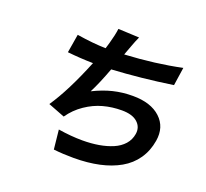

<svg xmlns="http://www.w3.org/2000/svg" viewBox="-136 -930 1227 1141"><g transform="rotate(20 478.0 -359.0)"><path d="M867.5 -679 850.5 -563.9Q649.9 -534.1 467.7 -524.1Q429.7 -421.9 397.7 -360.1Q460.6 -391.3 519.4 -405.7Q578.1 -420.1 643.5 -420.1Q757.8 -420.1 818.4 -363.8Q878.9 -307.5 864 -217Q853 -149.9 817.8 -99.1Q782.7 -48.3 726.9 -16.5Q671.2 15.3 598.5 31.1Q525.9 46.9 437.1 46.9Q370 46.9 310.4 40.1L297.6 -82Q379.3 -68.9 450.3 -68.9Q506.4 -68.9 554 -77.1Q601.6 -85.2 640.8 -101.9Q680 -118.6 705.1 -146.8Q730.1 -175.1 736.2 -213.1Q743.6 -257.8 710.9 -287.5Q678.3 -317.1 611.5 -317.1Q550.1 -317.1 494.1 -301.8Q438.2 -286.6 386.4 -251.4Q334.5 -216.3 298.3 -164.1L192.8 -204.9Q271.3 -320 353.3 -522Q272 -523.4 191.1 -532L210.6 -649.1Q314.6 -632.5 393.5 -631Q403.1 -662.3 404.8 -669Q420.1 -722.3 425.8 -764.9L558.6 -758.9Q551.5 -744 545.3 -728.2Q539.1 -712.4 531.6 -692.3Q524.1 -672.2 520.6 -663L509.9 -633.9Q704.2 -644.5 867.5 -679Z"/></g></svg>

Font: Karasuma Gothic
Style: Bold Italic
Weight: 700
Italic angle: 9.39998°
Designer: Rasmus Andersson / Ryoko Nishizuka
Foundry: Genbu
Version: Version 1.00